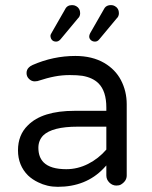

<svg xmlns="http://www.w3.org/2000/svg" viewBox="-20 -720 589 745"><path d="M214.8 -567.4 282.2 -648.4Q291 -656.2 291 -668.9Q291 -687.5 275.4 -696.3Q268.6 -700.2 259.8 -700.2Q240.2 -700.2 232.4 -683.6Q232.4 -683.6 182.6 -596.7Q175.8 -585.9 175.8 -581.5Q175.8 -577.1 176.8 -574.2Q177.7 -568.4 183.1 -563.5Q188.5 -558.6 197.8 -558.6Q207 -558.6 214.8 -567.4ZM365.2 -567.4 432.6 -648.4Q441.4 -656.2 441.4 -668.9Q441.4 -687.5 425.8 -696.3Q418.9 -700.2 412.1 -700.2Q405.3 -700.2 401.4 -699.2Q388.7 -696.3 382.8 -683.6Q382.8 -683.6 333 -596.7Q326.2 -585.9 326.2 -578.1Q326.2 -570.3 332.5 -564.5Q338.9 -558.6 348.6 -558.6Q358.4 -558.6 365.2 -567.4ZM392.6 -78.1V-39.1Q392.6 -23.4 404.3 -11.7Q416 0 431.6 0Q442.4 0 449.2 -3.9Q471.7 -17.6 471.7 -39.1V-315.4Q471.7 -366.2 449.2 -409.2Q427.7 -450.2 384.8 -475.6Q337.9 -502.9 272.5 -502.9Q186.5 -502.9 106.4 -467.8Q97.7 -463.9 92.8 -459Q83 -450.2 83 -436.5Q83 -422.9 92.8 -413.6Q102.5 -404.3 114.3 -404.3L125 -405.3Q164.1 -418 192.4 -423.3Q220.7 -428.7 250.5 -428.7Q280.3 -428.7 299.8 -425.8Q339.8 -418.9 362.3 -396.5Q392.6 -366.2 392.6 -302.7V-290H269.5Q143.6 -290 87.9 -233.4Q49.8 -196.3 49.8 -136.7Q49.8 -78.1 88.9 -39.1Q105.5 -23.4 127.9 -12.7Q163.1 4.9 204.1 4.9Q313.5 4.9 381.8 -66.4ZM237.3 -63.5Q175.8 -63.5 149.4 -89.8Q128.9 -110.4 128.9 -146.5Q128.9 -174.8 147.5 -194.3Q182.6 -228.5 281.2 -228.5H392.6V-139.6Q362.3 -104.5 321.8 -84Q281.2 -63.5 237.3 -63.5Z"/></svg>

Font: FakePearl
Style: Light
Weight: 350
Version: Version 1.2